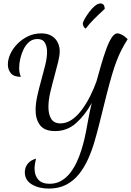

<svg xmlns="http://www.w3.org/2000/svg" viewBox="-20 -915 766 1122"><path d="M265 187Q207 187 166 162.5Q125 138 125 91Q125 64 141.5 42.5Q158 21 191 12Q186 31 184 45Q182 59 182 70Q182 111 204 135Q226 159 270 159Q308 159 338 141.5Q368 124 390 95.5Q412 67 428 33Q444 -1 455 -36.5Q466 -72 473 -101Q483 -145 493 -202Q503 -259 516 -313Q476 -241 424 -195Q372 -149 302 -149Q240 -149 214 -183.5Q188 -218 188 -271Q188 -309 198 -354.5Q208 -400 221 -446Q234 -492 244.5 -535Q255 -578 255 -611Q255 -643 242.5 -665Q230 -687 199 -687Q171 -687 151 -670.5Q131 -654 118 -627.5Q105 -601 98.5 -572Q92 -543 92 -518Q92 -503 94.5 -490.5Q97 -478 102 -466Q60 -466 43 -487.5Q26 -509 26 -538Q26 -569 41 -601Q56 -633 83 -660Q110 -687 145 -703.5Q180 -720 221 -720Q259 -720 283 -704.5Q307 -689 318 -665.5Q329 -642 329 -616Q329 -590 319.5 -552Q310 -514 297 -466Q284 -419 273.5 -374Q263 -329 263 -289Q263 -246 279.5 -220Q296 -194 333 -194Q368 -194 399 -215Q430 -236 457 -272Q484 -308 506 -351.5Q528 -395 544 -440Q557 -488 571.5 -537.5Q586 -587 601 -628.5Q616 -670 632.5 -695Q649 -720 666 -720Q677 -720 694 -711Q711 -702 726 -686Q705 -653 690 -623.5Q675 -594 661.5 -559Q648 -524 634 -476.5Q620 -429 602.5 -360.5Q585 -292 561 -194Q548 -142 532.5 -88.5Q517 -35 495 14Q473 63 442 102Q411 141 367.5 164Q324 187 265 187ZM481 -748Q472 -752 468 -762Q464 -772 464 -776Q464 -785 474.5 -804Q485 -823 501 -844.5Q517 -866 534.5 -880.5Q552 -895 568 -895Q577 -895 584 -888.5Q591 -882 592 -863Q557 -831 530 -804Q503 -777 481 -748Z"/></svg>

Font: Dancing Script Medium
Style: Regular
Weight: 500
Designer: Pablo Impallari
Foundry: Pablo Impallari
Version: Version 2.000